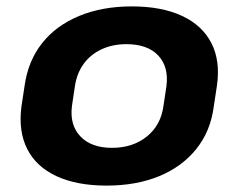

<svg xmlns="http://www.w3.org/2000/svg" viewBox="-20 -570 745 600"><path d="M313 10Q220 10 156.5 -19.5Q93 -49 65 -104.5Q37 -160 47 -237L57 -303Q68 -380 111.5 -435Q155 -490 227 -520Q299 -550 392 -550Q485 -550 548.5 -520.5Q612 -491 640.5 -435.5Q669 -380 658 -303L648 -237Q638 -160 593.5 -104.5Q549 -49 477.5 -19.5Q406 10 313 10ZM330 -108Q395 -108 439 -143.5Q483 -179 491 -240L500 -300Q508 -361 474.5 -396.5Q441 -432 375 -432Q332 -432 297.5 -416Q263 -400 241.5 -370.5Q220 -341 214 -300L205 -240Q197 -180 231 -144Q265 -108 330 -108Z"/></svg>

Font: Pathway Extreme 8pt Thin 12pt
Style: Bold Italic
Weight: 700
Italic angle: -8°
Version: Version 1.001;gftools[0.9.26]